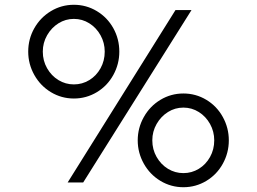

<svg xmlns="http://www.w3.org/2000/svg" viewBox="-20 -764 1075 803"><path d="M714 -722H781L328 -1H263ZM289 -744Q341 -744 385 -717.5Q429 -691 454 -646Q479 -601 479 -548Q479 -496 454 -450.5Q429 -405 385 -378.5Q341 -352 289 -352Q237 -352 193 -378.5Q149 -405 123.5 -450.5Q98 -496 98 -548Q98 -601 123.5 -646Q149 -691 193 -717.5Q237 -744 289 -744ZM289 -411Q324 -411 353.5 -429Q383 -447 400.5 -478.5Q418 -510 418 -548Q418 -585 400.5 -616.5Q383 -648 353.5 -666.5Q324 -685 289 -685Q254 -685 224.5 -666.5Q195 -648 177 -616.5Q159 -585 159 -548Q159 -510 177 -478.5Q195 -447 224.5 -429Q254 -411 289 -411ZM747 -373Q799 -373 843 -346.5Q887 -320 912 -274.5Q937 -229 937 -177Q937 -125 912 -79.5Q887 -34 843 -7.5Q799 19 747 19Q695 19 651 -7.5Q607 -34 581.5 -79.5Q556 -125 556 -177Q556 -229 581.5 -274.5Q607 -320 651 -346.5Q695 -373 747 -373ZM747 -40Q782 -40 811.5 -58Q841 -76 858.5 -107.5Q876 -139 876 -177Q876 -214 858.5 -245.5Q841 -277 811.5 -295.5Q782 -314 747 -314Q712 -314 682.5 -295.5Q653 -277 635 -245.5Q617 -214 617 -177Q617 -139 635 -107.5Q653 -76 682.5 -58Q712 -40 747 -40Z"/></svg>

Font: SUIT Light
Style: Regular
Weight: 300
Designer: Sunn Youn; Korean Glyphs from Source Han Sans (Sandoll Communications; Soo-young Jang, Joo-yeon Kang)
Foundry: Sunn
Version: Version 1.006